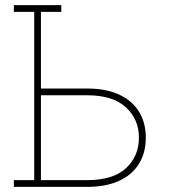

<svg xmlns="http://www.w3.org/2000/svg" viewBox="-20 -731 669 751"><path d="M34.2 0V-26.4H113.8V-684.6H34.2V-710.9H219.7V-684.6H140.1V-384.8H320.3Q394.5 -384.8 445.8 -361.1Q497.1 -337.4 523.7 -294.2Q550.3 -251 550.3 -192.4Q550.3 -133.8 523.7 -90.6Q497.1 -47.4 445.8 -23.7Q394.5 0 320.3 0ZM140.1 -26.4H320.3Q422.4 -26.4 472.9 -73.2Q523.4 -120.1 523.4 -193.4Q523.4 -263.7 472.7 -311Q421.9 -358.4 320.3 -358.4H140.1Z"/></svg>

Font: Roboto Slab LO Thin
Style: Regular
Weight: 250
Designer: Google
Version: Version 2.00;September 28, 2018;FontCreator 11.5.0.2427 64-b